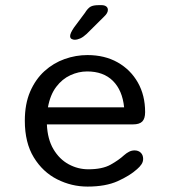

<svg xmlns="http://www.w3.org/2000/svg" viewBox="-20 -696 659 727"><path d="M311.5 10.5Q251 10.5 196.5 -17Q142 -44.5 108 -100Q74 -155.5 74 -239Q74 -302.5 94.2 -349.2Q114.5 -396 148.5 -426.8Q182.5 -457.5 224.8 -472.5Q267 -487.5 311 -487.5Q376.5 -487.5 425.5 -459.8Q474.5 -432 502 -383.5Q529.5 -335 529.5 -271.5Q529.5 -247 518.8 -236Q508 -225 483.5 -225H157.5Q160 -168.5 182.5 -130.8Q205 -93 240 -74Q275 -55 314.5 -55Q367.5 -55 398.8 -72.5Q430 -90 450 -108.5Q459 -116.5 468.8 -121.5Q478.5 -126.5 489.5 -126.5Q504 -126.5 513 -117.8Q522 -109 522 -94.5Q522 -83.5 515.8 -74Q509.5 -64.5 499 -55.5Q472 -31 426 -10.2Q380 10.5 311.5 10.5ZM161.5 -289.5H450Q443.5 -354 407.5 -389.8Q371.5 -425.5 310 -425.5Q277.5 -425.5 246.5 -411.2Q215.5 -397 192.8 -367Q170 -337 161.5 -289.5ZM262.5 -545.5Q257 -545.5 251.2 -548.5Q245.5 -551.5 245.5 -559.5Q245.5 -570 260 -591.5L301 -646.5Q312.5 -665 323 -670.8Q333.5 -676.5 353.5 -676.5H364.5Q375.5 -676.5 382 -671.8Q388.5 -667 388.5 -658.5Q388.5 -646.5 374.5 -633.5L308 -567.5Q295 -555.5 283.8 -550.5Q272.5 -545.5 262.5 -545.5Z"/></svg>

Font: Sono Monospace
Style: Regular
Weight: 400
Designer: Tyler Finck
Foundry: Tyler Finck
Version: Version 2.112